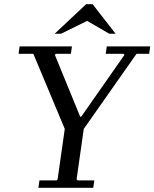

<svg xmlns="http://www.w3.org/2000/svg" viewBox="-20 -890 732 910"><path d="M486 -670H692L687 -635H627L377 -279L343 -40L348 -35H427L422 0H162L167 -35H248L253 -40L287 -279L138 -635H68L73 -670H321L316 -635H245L240 -630L360 -337H365L570 -630L565 -635H481ZM498 -730 393 -791 269 -730H239L388 -870H419L528 -730Z"/></svg>

Font: Brygada 1918
Style: Italic
Weight: 400
Italic angle: -8°
Designer: Mateusz Machalski | Borys Kosmynka | Przemek Hoffer
Foundry: NIEPODLEGLA 2018
Version: Version 3.006